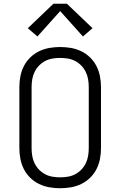

<svg xmlns="http://www.w3.org/2000/svg" viewBox="-20 -993 640 1021"><path d="M300 8Q271 8 242.5 3Q214 -2 188 -14.5Q162 -27 141 -47.5Q120 -68 107 -93.5Q94 -119 88.5 -147.5Q83 -176 83 -205V-530Q83 -559 88.5 -587.5Q94 -616 107 -641.5Q120 -667 141 -687.5Q162 -708 188 -720.5Q214 -733 242.5 -738Q271 -743 300 -743Q329 -743 357.5 -738Q386 -733 412 -720.5Q438 -708 459 -687.5Q480 -667 493 -641.5Q506 -616 511.5 -587.5Q517 -559 517 -530V-205Q517 -176 511.5 -147.5Q506 -119 493 -93.5Q480 -68 459 -47.5Q438 -27 412 -14.5Q386 -2 357.5 3Q329 8 300 8ZM300 -50Q321 -50 341.5 -53.5Q362 -57 380 -66.5Q398 -76 412.5 -91Q427 -106 436 -124.5Q445 -143 448.5 -163.5Q452 -184 452 -205V-530Q452 -551 448.5 -571.5Q445 -592 436 -610.5Q427 -629 412.5 -644Q398 -659 380 -668.5Q362 -678 341.5 -681.5Q321 -685 300 -685Q279 -685 258.5 -681.5Q238 -678 220 -668.5Q202 -659 187.5 -644Q173 -629 164 -610.5Q155 -592 151.5 -571.5Q148 -551 148 -530V-205Q148 -184 151.5 -163.5Q155 -143 164 -124.5Q173 -106 187.5 -91Q202 -76 220 -66.5Q238 -57 258.5 -53.5Q279 -50 300 -50ZM179 -799 128 -843 264 -973H336L472 -843L421 -799L300 -934Z"/></svg>

Font: Iosevka SS04 Light Extended
Style: Regular
Weight: 300
Width: 7
Monospace: yes
Designer: Belleve Invis
Foundry: Belleve Invis
Version: Version 19.0.0; ttfautohint (v1.8.4)